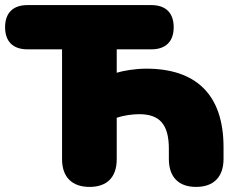

<svg xmlns="http://www.w3.org/2000/svg" viewBox="-23 -725 942 755"><path d="M329 10C399 10 436 -29 436 -99V-262C462 -271 497 -276 524 -276C602 -276 641 -239 641 -140V-100C641 -29 679 10 748 10C817 10 856 -29 856 -100V-146C856 -356 745 -455 552 -455C509 -455 462 -447 436 -439V-531H572C629 -531 660 -562 660 -618C660 -674 629 -705 572 -705H85C28 -705 -3 -674 -3 -618C-3 -562 28 -531 85 -531H221V-99C221 -29 260 10 329 10Z"/></svg>

Font: SN Pro Black
Style: Regular
Weight: 900
Designer: Tobias Whetton
Foundry: Supernotes
Version: Version 1.001;Glyphs 3.2 (3249)